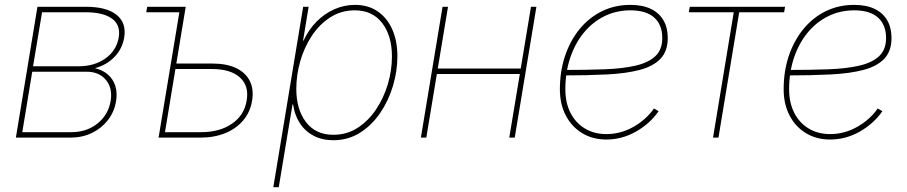

<svg xmlns="http://www.w3.org/2000/svg" viewBox="-20 -567 3735 791"><path d="M45.4 0 134.3 -539.1H333.5Q418.5 -539.1 460 -506.1Q501.5 -473.1 491.7 -412.6Q483.9 -365.7 451.4 -332.3Q418.9 -298.8 371.1 -286.1Q403.8 -278.3 425 -259.5Q446.3 -240.7 455.1 -212.9Q463.9 -185.1 458 -149.4Q450.7 -105.5 424.3 -71.8Q397.9 -38.1 358.2 -19Q318.4 0 270 0ZM71.8 -22.5H273.9Q336.9 -22.5 381.6 -58.1Q426.3 -93.8 436 -151.9Q444.3 -204.1 416.3 -237.8Q388.2 -271.5 336.9 -271.5H112.8ZM116.2 -293.9H303.7Q369.1 -293.9 414.6 -326.4Q460 -358.9 469.2 -413.1Q477.5 -463.9 441.4 -490.2Q405.3 -516.6 330.6 -516.6H153.3Z M582.5 -516.6 586.4 -539.1H733.9L730 -516.6ZM696.8 -305.2H855.5Q913.6 -305.2 952.6 -286.6Q991.7 -268.1 1009 -233.6Q1026.4 -199.2 1018.6 -152.3Q1011.2 -106 982.4 -71.5Q953.6 -37.1 908.2 -18.6Q862.8 0 805.2 0H633.3L722.7 -539.1H745.1L659.7 -22.5H808.1Q885.3 -22.5 935.8 -57.4Q986.3 -92.3 996.1 -152.3Q1006.8 -212.9 968.5 -247.8Q930.2 -282.7 852.5 -282.7H692.9Z M1106 204.1 1229 -539.1H1251.5L1228.5 -399.4H1230.5Q1251 -444.3 1283.7 -477.5Q1316.4 -510.7 1357.2 -528.8Q1397.9 -546.9 1442.4 -546.9Q1497.1 -546.9 1536.1 -520Q1575.2 -493.2 1596.2 -445.6Q1617.2 -397.9 1617.2 -335Q1617.2 -274.4 1598.9 -213.1Q1580.6 -151.9 1546.1 -101.3Q1511.7 -50.8 1462.9 -20Q1414.1 10.7 1353 10.7Q1307.6 10.7 1272.5 -7.6Q1237.3 -25.9 1215.6 -59.1Q1193.8 -92.3 1187.5 -136.7H1185.1L1128.4 204.1ZM1353.5 -11.7Q1409.2 -11.7 1453.6 -40.5Q1498 -69.3 1529.5 -116.5Q1561 -163.6 1577.9 -220.7Q1594.7 -277.8 1594.7 -334.5Q1594.7 -419.9 1554.4 -472.2Q1514.2 -524.4 1441.9 -524.4Q1385.7 -524.4 1341.1 -495.8Q1296.4 -467.3 1264.9 -419.7Q1233.4 -372.1 1217 -314.9Q1200.7 -257.8 1200.7 -200.7Q1200.7 -116.7 1240.5 -64.2Q1280.3 -11.7 1353.5 -11.7Z M2136.2 -284.7 2132.3 -262.2H1772L1775.9 -284.7ZM1825.7 -539.1 1736.3 0H1713.9L1803.2 -539.1ZM2189.9 -539.1 2100.6 0H2078.1L2167.5 -539.1Z M2478 7.8Q2421.4 7.8 2378.2 -18.6Q2335 -44.9 2310.8 -91.6Q2286.6 -138.2 2286.6 -199.2Q2286.6 -273.4 2307.9 -336.7Q2329.1 -399.9 2367.9 -447.3Q2406.7 -494.6 2460 -520.8Q2513.2 -546.9 2577.1 -546.9Q2627.4 -546.9 2661.6 -530.3Q2695.8 -513.7 2713.4 -483.2Q2731 -452.6 2731 -411.1Q2731 -356 2700.9 -324.7Q2670.9 -293.5 2615 -278.8Q2559.1 -264.2 2480.5 -260.3Q2401.9 -256.3 2305.2 -256.3V-278.8Q2396 -278.8 2470.2 -281.5Q2544.4 -284.2 2597.7 -296.4Q2650.9 -308.6 2679.7 -335.4Q2708.5 -362.3 2708.5 -410.2Q2708.5 -464.4 2675.5 -494.4Q2642.6 -524.4 2577.1 -524.4Q2518.6 -524.4 2469.2 -499.8Q2419.9 -475.1 2384.3 -431.2Q2348.6 -387.2 2328.9 -327.9Q2309.1 -268.6 2309.1 -199.2Q2309.1 -143.6 2330.3 -102.1Q2351.6 -60.5 2389.6 -37.6Q2427.7 -14.6 2478 -14.6Q2537.1 -14.6 2589.4 -44.2Q2641.6 -73.7 2674.3 -120.1L2693.4 -108.9Q2658.2 -58.1 2600.6 -25.1Q2543 7.8 2478 7.8Z M2917.5 0 3002.9 -516.6H2817.9L2821.8 -539.1H3214.4L3210.4 -516.6H3025.4L2939.9 0Z M3399.9 7.8Q3343.3 7.8 3300 -18.6Q3256.8 -44.9 3232.7 -91.6Q3208.5 -138.2 3208.5 -199.2Q3208.5 -273.4 3229.7 -336.7Q3251 -399.9 3289.8 -447.3Q3328.6 -494.6 3381.8 -520.8Q3435.1 -546.9 3499 -546.9Q3549.3 -546.9 3583.5 -530.3Q3617.7 -513.7 3635.3 -483.2Q3652.8 -452.6 3652.8 -411.1Q3652.8 -356 3622.8 -324.7Q3592.8 -293.5 3536.9 -278.8Q3481 -264.2 3402.3 -260.3Q3323.7 -256.3 3227.1 -256.3V-278.8Q3317.9 -278.8 3392.1 -281.5Q3466.3 -284.2 3519.5 -296.4Q3572.8 -308.6 3601.6 -335.4Q3630.4 -362.3 3630.4 -410.2Q3630.4 -464.4 3597.4 -494.4Q3564.5 -524.4 3499 -524.4Q3440.4 -524.4 3391.1 -499.8Q3341.8 -475.1 3306.2 -431.2Q3270.5 -387.2 3250.7 -327.9Q3231 -268.6 3231 -199.2Q3231 -143.6 3252.2 -102.1Q3273.4 -60.5 3311.5 -37.6Q3349.6 -14.6 3399.9 -14.6Q3459 -14.6 3511.2 -44.2Q3563.5 -73.7 3596.2 -120.1L3615.2 -108.9Q3580.1 -58.1 3522.5 -25.1Q3464.8 7.8 3399.9 7.8Z"/></svg>

Font: Inter 18pt Thin
Style: Italic
Weight: 250
Italic angle: -9.3988°
Version: Version 4.001;git-66647c0bb